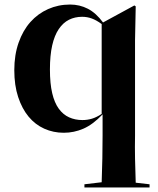

<svg xmlns="http://www.w3.org/2000/svg" viewBox="-20 -576 696 846"><path d="M575 21Q574 72 575 122.5Q576 173 578 229L639 236V250H352V236L428 227Q430 172 431 121.5Q432 71 432 21V-72Q389 -27 347.5 -9Q306 9 261 9Q215 9 175 -9Q135 -27 106 -62Q77 -97 60 -148.5Q43 -200 43 -267Q43 -334 62 -388Q81 -442 114 -479Q147 -516 192 -536Q237 -556 289 -556Q331 -556 367 -537.5Q403 -519 434 -477L572 -552L578 -548L575 -398V21ZM343 -47Q365 -47 385 -53Q405 -59 428 -74V-470Q405 -487 384.5 -494.5Q364 -502 342 -502Q310 -502 284 -489Q258 -476 239 -448Q220 -420 210 -376Q200 -332 200 -270Q200 -208 210 -165.5Q220 -123 239 -97Q258 -71 284.5 -59Q311 -47 343 -47Z"/></svg>

Font: XinYuGongZhangJiaSongA
Style: Regular
Weight: 900
Designer: XinYuGong
Foundry: Adobe Systems Incorporated
Version: Version 1.00